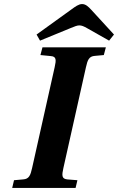

<svg xmlns="http://www.w3.org/2000/svg" viewBox="-20 -925 581 945"><path d="M160 -755 177 -725 328 -787C347 -795 360 -800 370 -800C382 -800 392 -796 411 -785L517 -725L541 -755L429 -877C415 -892 402 -905 384 -905C367 -905 350 -892 332 -879ZM40 0H352L361 -38L311 -42C283 -45 284 -62 292 -98L403 -594C411 -630 418 -648 447 -650L491 -654L501 -692H189L179 -654L230 -649C258 -647 257 -630 249 -594L138 -98C130 -62 123 -44 94 -42L49 -38Z"/></svg>

Font: Heuristica
Style: Bold Italic
Weight: 700
Italic angle: -13°
Version: Version 1.0.1